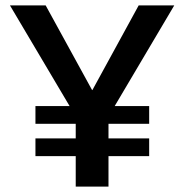

<svg xmlns="http://www.w3.org/2000/svg" viewBox="-20 -695 693 715"><path d="M112 -234H535.5V-300H112ZM112 -113.5H535.5V-179.5H112ZM262 0H384V-261L629 -675H496.5L324 -359.5H323L150 -675H17L262 -261.5Z"/></svg>

Font: Anybody Thin Medium
Style: Regular
Weight: 500
Version: Version 1.113;gftools[0.9.25]